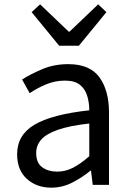

<svg xmlns="http://www.w3.org/2000/svg" viewBox="-20 -853 603 886"><path d="M217 13Q149 13 104 -27.5Q59 -68 59 -141Q59 -230 139 -277.5Q219 -325 392 -344Q392 -379 382.5 -410.5Q373 -442 349 -461.5Q325 -481 280 -481Q233 -481 191 -463Q149 -445 117 -423L82 -486Q119 -510 174 -533.5Q229 -557 295 -557Q395 -557 439 -496Q483 -435 483 -334V0H408L400 -65H397Q358 -33 312.5 -10Q267 13 217 13ZM243 -61Q282 -61 317 -79Q352 -97 392 -132V-283Q301 -273 247 -254Q193 -235 170 -208.5Q147 -182 147 -147Q147 -101 175 -81Q203 -61 243 -61ZM253 -642 126 -797 165 -833 297 -707H301L433 -833L471 -797L344 -642Z"/></svg>

Font: Chocolate Classical Sans
Style: Regular
Weight: 400
Designer: 田海東、宇文滿月
Foundry: Moonlit Owen
Version: Version 1.001